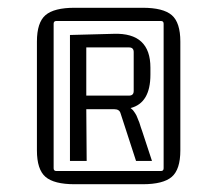

<svg xmlns="http://www.w3.org/2000/svg" viewBox="-20 -660 559 494"><path d="M75 -273V-553Q75 -602 97 -621Q119 -640 172 -640H347Q400 -640 422 -621Q444 -602 444 -553V-273Q444 -224 422 -205Q400 -186 347 -186H172Q119 -186 97 -205Q75 -224 75 -273ZM394 -606H125Q118 -606 118 -599V-227Q118 -220 125 -220H394Q401 -220 401 -227V-599Q401 -606 394 -606ZM203 -246H160V-570L273 -573Q367 -576 367 -486V-468Q367 -395 316 -382Q318 -380 320 -378.5Q322 -377 324 -374Q326 -371 327.5 -369Q329 -367 331 -363Q333 -359 333.5 -357Q334 -355 336.5 -349.5Q339 -344 339.5 -341.5Q340 -339 342.5 -332Q345 -325 346 -322L371 -246H330L290 -369Q287 -379 274 -379H202ZM312 -538H202V-414H312Q324 -414 324 -426V-526Q324 -538 312 -538Z"/></svg>

Font: Gemunu Libre ExtraLight
Style: Regular
Weight: 200
Designer: Puspanada Ekanayake, Sola Matas, Pathum Egodawatta, Kosala Senevirathne
Foundry: mooniak
Version: Version 1.100